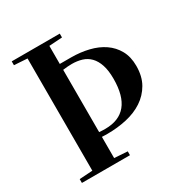

<svg xmlns="http://www.w3.org/2000/svg" viewBox="-162 -825 914 953"><g transform="rotate(-30 295.0 -348.5)"><path d="M35.6 0V-22L110.8 -26.9V-669.9L35.6 -674.8V-696.8H311V-674.8L235.8 -669.9V-566.4H300.3Q353 -566.4 400.4 -554.9Q447.8 -543.5 483.2 -519.3Q518.6 -495.1 539.3 -457.8Q560.1 -420.4 560.1 -368.7Q560.1 -308.6 535.9 -266.6Q511.7 -224.6 471.4 -198Q431.2 -171.4 377.9 -159.4Q324.7 -147.5 267.1 -147.5Q262.2 -147.5 254.4 -147.7Q246.6 -147.9 235.8 -148.4V-26.9L311 -22V0ZM235.8 -175.8Q252.4 -174.3 270 -174.3Q430.2 -174.3 430.2 -369.6Q430.2 -417.5 419.4 -449.5Q408.7 -481.4 389.6 -501Q370.6 -520.5 344.2 -528.6Q317.9 -536.6 287.1 -536.6Q274.9 -536.6 262.2 -535.6Q249.5 -534.7 235.8 -532.7Z"/></g></svg>

Font: Vidaloka
Style: Regular
Weight: 400
Designer: Cyreal (www.cyreal.org)
Foundry: Cyreal (www.cyreal.org)
Version: Version 1.011